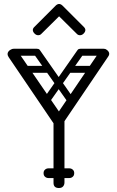

<svg xmlns="http://www.w3.org/2000/svg" viewBox="-20 -945 587 965"><path d="M276 0Q249 0 249 -26Q249 -81 249 -111.5Q249 -142 249 -158.5Q249 -175 249 -187Q249 -199 249 -215.5Q249 -232 249 -262.5Q249 -293 249 -348Q249 -374 276 -374Q304 -374 304 -350V-28Q304 -16 297 -8Q290 0 276 0ZM24 -657Q18 -666 18 -673Q18 -685 31 -694Q42 -700 49 -700Q60 -700 67 -690L276 -385L481 -687Q491 -700 501 -700Q510 -700 516 -695Q529 -686 529 -674Q529 -668 524 -661L273 -290ZM203 -426Q189 -435 199 -449L368 -691Q377 -705 392 -695Q407 -685 398 -671L228 -430Q217 -416 203 -426ZM519 -682Q519 -665 502 -665H386Q367 -665 367 -682Q367 -700 385 -700H501Q519 -700 519 -682ZM463 -596Q463 -579 446 -579H330Q311 -579 311 -596Q311 -614 329 -614H445Q463 -614 463 -596ZM347 -426Q333 -416 322 -430L152 -671Q143 -685 158 -695Q173 -705 182 -691L351 -449Q361 -435 347 -426ZM31 -682Q31 -700 49 -700H165Q183 -700 183 -682Q183 -665 164 -665H48Q31 -665 31 -682ZM87 -596Q87 -614 105 -614H221Q239 -614 239 -596Q239 -579 220 -579H104Q87 -579 87 -596ZM199 -75Q199 -86 206 -92Q213 -99 225 -99H274Q286 -99 293 -93Q300 -86 300 -75Q300 -63 293 -56Q286 -50 274 -50H225Q213 -50 206 -57Q199 -63 199 -75ZM353 -75Q353 -63 346 -57Q339 -50 327 -50H278Q267 -50 259 -56Q252 -63 252 -75Q252 -86 259 -93Q267 -99 278 -99H327Q339 -99 346 -92Q353 -86 353 -75ZM187 -774Q181 -768 172 -768Q162 -768 154 -776Q145 -785 145 -794Q145 -802 152 -809L259 -916Q268 -925 277 -925Q286 -925 295 -916L402 -809Q409 -802 409 -794Q409 -785 400 -776Q392 -768 382 -768Q373 -768 367 -774L277 -863Z"/></svg>

Font: Agu Display Uzo
Style: Regular
Weight: 400
Designer: Oluwaseun Badejo
Version: Version 1.103